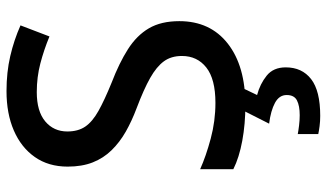

<svg xmlns="http://www.w3.org/2000/svg" viewBox="-227 -537 1004 590"><g transform="rotate(-90 275.0 -242.0)"><path d="M505 -193Q505 -98 436 -44Q367 10 247 10Q189 10 137.5 0.5Q86 -9 50 -27V-129Q90 -111 144 -96.5Q198 -82 254 -82Q327 -82 362.5 -110Q398 -138 398 -185Q398 -218 381.5 -240.5Q365 -263 330.5 -282.5Q296 -302 238 -324Q198 -339 165.5 -357.5Q133 -376 108.5 -401Q84 -426 71 -459Q58 -492 58 -536Q58 -595 87.5 -637Q117 -679 169 -701.5Q221 -724 290 -724Q348 -724 397.5 -712.5Q447 -701 492 -681L458 -592Q417 -609 375 -620Q333 -631 287 -631Q228 -631 197 -605Q166 -579 166 -537Q166 -504 181 -482Q196 -460 229 -441.5Q262 -423 316 -401Q376 -378 418.5 -351Q461 -324 483 -286.5Q505 -249 505 -193ZM363 134Q363 184 327 212Q291 240 214 240Q197 240 182 238Q167 236 158 234V171Q168 173 184.5 175Q201 177 216 177Q245 177 261.5 168.5Q278 160 278 137Q278 114 254 101Q230 88 190 83L232 0H300L278 46Q312 55 337.5 75.5Q363 96 363 134Z"/></g></svg>

Font: Noto Sans Tangsa Medium
Style: Regular
Weight: 500
Version: Version 1.504